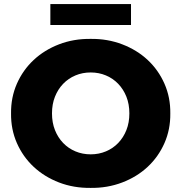

<svg xmlns="http://www.w3.org/2000/svg" viewBox="-20 -904 886 938"><path d="M34 -350Q33 -428 62.5 -495Q92 -562 144.5 -611Q197 -660 268.5 -687.5Q340 -715 423 -714Q505 -715 577 -687.5Q649 -660 701.5 -611Q754 -562 783.5 -495Q813 -428 812 -350Q813 -272 783.5 -205Q754 -138 701.5 -89Q649 -40 577 -12.5Q505 15 423 14Q340 15 268.5 -12.5Q197 -40 144.5 -89Q92 -138 62.5 -205Q33 -272 34 -350ZM612 -350Q612 -395 597.5 -431.5Q583 -468 557.5 -494.5Q532 -521 497.5 -535.5Q463 -550 423 -550Q383 -550 348.5 -535.5Q314 -521 288.5 -494.5Q263 -468 248.5 -431.5Q234 -395 234 -350Q234 -305 248.5 -268.5Q263 -232 288.5 -205.5Q314 -179 348.5 -164.5Q383 -150 423 -150Q463 -150 497.5 -164.5Q532 -179 557.5 -205.5Q583 -232 597.5 -268.5Q612 -305 612 -350ZM226 -884H620V-782H226Z"/></svg>

Font: CMG Sans ExtraBold
Style: Regular
Weight: 800
Designer: Julieta Ulanovsky
Foundry: Julieta Ulanovsky
Version: Version 7.200